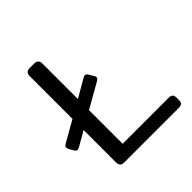

<svg xmlns="http://www.w3.org/2000/svg" viewBox="-178 -829 977 977"><g transform="rotate(-45 311.0 -340.0)"><path d="M595 -44V-27Q595 -12 588 -6Q581 0 565 0H174Q158 0 151 -7.5Q144 -15 144 -30V-263L66 -218Q56 -213 51 -213Q43 -213 36 -224L22 -248Q18 -255 18 -262Q18 -272 30 -278L144 -343V-650Q144 -665 151 -672.5Q158 -680 174 -680H204Q235 -680 235 -650V-395L332 -451Q340 -456 345 -456Q355 -456 362 -443L377 -418Q381 -413 381 -407Q381 -398 367 -390L235 -315V-73H565Q581 -73 588 -66.5Q595 -60 595 -44Z"/></g></svg>

Font: Mitr Light
Style: Regular
Weight: 300
Designer: Thanarat Vachiruckul
Foundry: Cadson Demak
Version: Version 1.003